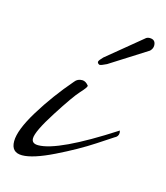

<svg xmlns="http://www.w3.org/2000/svg" viewBox="-73 -362 372 429"><g transform="rotate(15 113.5 -147.5)"><path d="M29 -27Q29 -43 60 -91.5Q91 -140 104 -154Q117 -168 117 -172Q110 -181 102 -181Q91 -181 85 -173Q47 -129 18.5 -82.5Q-10 -36 -10 -10Q-10 16 15 16Q40 16 87 -7Q134 -30 169 -53L204 -76Q213 -80 213 -89L212 -94Q90 -15 44 -15Q29 -15 29 -27ZM130 -224Q125 -226 125 -230Q126 -234 134 -242L213 -307Q217 -311 223 -311Q237 -311 237 -297Q237 -290 231 -284L146 -230Q134 -224 130 -224Z"/></g></svg>

Font: Mr De Haviland
Style: Regular
Weight: 400
Designer: Alejandro Paul
Foundry: Alejandro Paul
Version: Version 1.000